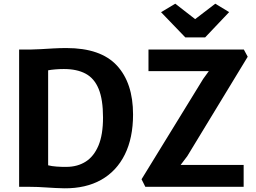

<svg xmlns="http://www.w3.org/2000/svg" viewBox="-20 -1011 1383 1039"><path d="M83.5 0V-743H147.5Q168.5 -743 200.5 -745Q232.5 -747 269 -749Q305.5 -751 339.5 -751Q525 -751 612.5 -656.5Q700 -562 700 -391.5Q700 -264.5 655.5 -174.8Q611 -85 527.8 -38Q444.5 9 328 8Q280 7 231.5 3.5Q183 0 141.5 0ZM240.5 -116.5Q259.5 -111.5 287 -109.5Q314.5 -107.5 341.5 -108Q400 -108.5 444 -136.5Q488 -164.5 512.8 -223.2Q537.5 -282 537.5 -375Q537.5 -472 514 -529.5Q490.5 -587 443.5 -612.2Q396.5 -637.5 325.5 -637.5Q302.5 -637.5 279 -635.5Q255.5 -633.5 240.5 -630.5ZM766.5 0 746 -41 1079.5 -584 1110 -626H783.5V-743H1299.5L1320.5 -704L993.5 -166L957.5 -118.5H1298.5V0ZM983 -808.5 851.5 -945 928.5 -991 1036 -907.5 1145 -991 1220 -945.5 1090 -808.5Z"/></svg>

Font: Koeln Type Sans
Style: Bold
Weight: 700
Designer: Eben Sorkin
Foundry: Eben Sorkin
Version: Version 2.001